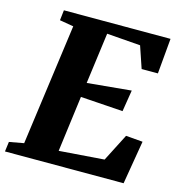

<svg xmlns="http://www.w3.org/2000/svg" viewBox="-119 -842 891 941"><g transform="rotate(15 326.5 -371.5)"><path d="M-10 0 -3.5 -50 70.5 -63.5 154.5 -679 84 -691 90 -743H631L615 -563.5H532.5L495 -674L324.5 -687L290 -428L513 -449L495.5 -340L280.5 -354.5L243.5 -71L472 -88L543.5 -227.5L629 -220.5L592 0Z"/></g></svg>

Font: Merriweather 24pt Black
Style: Italic
Weight: 900
Italic angle: -7.8°
Designer: Eben Sorkin
Foundry: Eben Sorkin
Version: Version 2.101